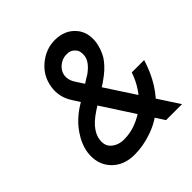

<svg xmlns="http://www.w3.org/2000/svg" viewBox="-193 -855 1010 1010"><g transform="rotate(-45 312.5 -350.0)"><path d="M238 12Q269 12 301 6.5Q333 1 365 -10Q431 -32 482 -76Q581 -161 625 -305H533Q501 -212 432 -152Q393 -119 343 -100Q301 -84 255 -84Q213 -84 185 -108Q159 -130 163 -170Q164 -185 170 -200Q176 -215 186 -229Q197 -245 214.5 -261Q232 -277 256 -293Q281 -310 305 -325Q329 -340 351 -353Q371 -364 387 -375Q403 -386 417 -397Q439 -414 455.5 -432Q472 -450 483 -467Q494 -486 501 -506Q508 -526 512 -547Q522 -620 481 -665Q439 -712 367 -712Q300 -712 245 -666Q191 -621 180 -551Q169 -484 208 -424L483 0H602L288 -481Q267 -512 271 -544Q275 -572 299 -593Q324 -614 354 -615Q386 -617 405 -596Q415 -586 418 -572.5Q421 -559 419 -542Q414 -502 360 -463Q354 -460 341.5 -452Q329 -444 309 -431Q286 -418 261.5 -402.5Q237 -387 212 -371Q150 -330 114 -276Q79 -225 71 -171Q61 -91 109 -39Q157 12 238 12Z"/></g></svg>

Font: Unageo
Style: Medium-Italic
Weight: 500
Designer: Richard Sepsi
Foundry: Richard Sepsi
Version: Version 2.000